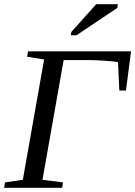

<svg xmlns="http://www.w3.org/2000/svg" viewBox="-48 -901 649 921"><path d="M250 0H-28.3L-23.9 -25.9L61.5 -38.6L163.6 -615.7L82 -628.9L86.9 -654.8H580.6L556.2 -466.8H524.4L518.1 -603Q502.4 -606.4 455.8 -609.6Q409.2 -612.8 381.3 -612.8H257.3L155.8 -38.6L254.4 -25.9ZM292 -731.9 294.4 -748 413.6 -880.9H517.6L514.6 -862.8L318.8 -731.9Z"/></svg>

Font: Tinos
Style: Italic
Weight: 400
Italic angle: -16.333°
Designer: Steve Matteson
Foundry: Monotype Imaging Inc.
Version: Version 1.32